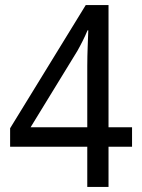

<svg xmlns="http://www.w3.org/2000/svg" viewBox="-20 -739 560 759"><path d="M502 -159V-236H409V-719H319L20 -232V-159H325V0H409V-159ZM325 -478V-236H101L286 -538C299 -561 315 -592 326 -619H329C328 -581 325 -533 325 -478Z"/></svg>

Font: Noto Sans Lao Looped SemiCondensed
Style: Regular
Weight: 400
Width: 4
Designer: Mark Frömberg, Ben Mitchell
Foundry: The Fontpad Ltd
Version: Version 1.003